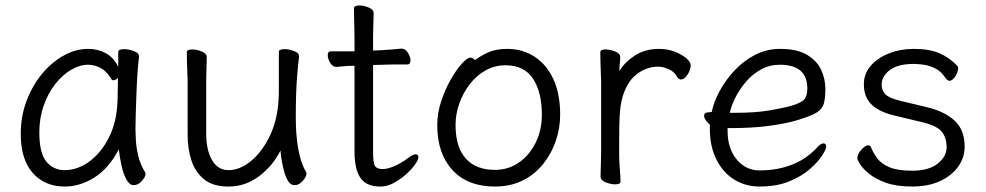

<svg xmlns="http://www.w3.org/2000/svg" viewBox="-20 -665 3610 703"><path d="M489 -457Q486 -435 483.5 -398.5Q481 -362 479.5 -321.5Q478 -281 477 -246Q476 -211 476 -193Q476 -179 477.5 -151.5Q479 -124 486.5 -93Q494 -62 511 -35Q513 -31 513 -29Q513 -18 499.5 -2.5Q486 13 469 13Q454 13 442.5 -8.5Q431 -30 424.5 -60.5Q418 -91 415 -118Q378 -48 325.5 -15Q273 18 217 18Q144 18 100 -31.5Q56 -81 56 -175Q56 -239 77 -295Q98 -351 133.5 -394Q169 -437 213 -461.5Q257 -486 303 -486Q338 -486 367 -470.5Q396 -455 413 -420V-475Q413 -485 434 -485Q451 -485 470 -478Q489 -471 489 -459ZM412 -380Q403 -371 395 -371Q391 -371 388 -375Q371 -404 348.5 -416Q326 -428 303 -428Q272 -428 240.5 -409.5Q209 -391 182.5 -357.5Q156 -324 140 -278.5Q124 -233 124 -180Q124 -104 150 -73Q176 -42 216 -42Q264 -42 307 -73.5Q350 -105 378.5 -161Q407 -217 410 -291Q411 -305 411 -330Q411 -355 412 -380Z M1075 -457Q1072 -439 1067.5 -381Q1063 -323 1063 -237Q1063 -229 1063.5 -205.5Q1064 -182 1067.5 -151Q1071 -120 1079 -89Q1087 -58 1101 -35Q1102 -33 1102 -29Q1102 -18 1088.5 -2.5Q1075 13 1058 13Q1045 13 1036 -0.5Q1027 -14 1021 -35Q1015 -56 1011.5 -77.5Q1008 -99 1007 -114Q980 -59 929.5 -20.5Q879 18 817 18Q759 18 726.5 -9Q694 -36 680.5 -79Q667 -122 667 -171V-368Q667 -374 666 -395Q665 -416 664.5 -439.5Q664 -463 664 -474Q664 -484 684 -484Q700 -484 718.5 -476.5Q737 -469 737 -456Q737 -448 736.5 -431.5Q736 -415 735.5 -397.5Q735 -380 735 -368V-175Q735 -117 756 -79.5Q777 -42 817 -42Q858 -42 898.5 -75Q939 -108 967.5 -166.5Q996 -225 1000 -301Q1001 -317 1001 -342.5Q1001 -368 1001 -395V-475Q1001 -485 1022 -485Q1039 -485 1057 -478Q1075 -471 1075 -459Z M1278 -424H1273Q1251 -424 1239 -422.5Q1227 -421 1212 -420H1211Q1198 -420 1189 -435Q1180 -450 1180 -463Q1180 -477 1191 -477H1278V-528Q1278 -538 1277.5 -559Q1277 -580 1276.5 -602Q1276 -624 1276 -635Q1276 -640 1282 -642.5Q1288 -645 1296 -645Q1312 -645 1330 -637.5Q1348 -630 1348 -617Q1348 -609 1347.5 -592.5Q1347 -576 1346.5 -558Q1346 -540 1346 -528V-480L1374 -481Q1392 -482 1416 -484Q1440 -486 1450 -487H1451Q1464 -487 1473.5 -472Q1483 -457 1483 -444Q1483 -429 1471 -429Q1461 -429 1433 -429Q1405 -429 1385 -428L1346 -427V-108Q1346 -68 1353 -57Q1360 -46 1382 -46Q1399 -46 1424.5 -57Q1450 -68 1475 -87Q1492 -100 1502 -100Q1512 -100 1512 -89Q1512 -80 1499.5 -62.5Q1487 -45 1466.5 -26.5Q1446 -8 1421.5 5Q1397 18 1373 18Q1321 18 1299.5 -14Q1278 -46 1278 -110Z M1719 -445Q1739 -460 1767 -473Q1795 -486 1837 -486Q1894 -486 1938 -457Q1982 -428 2006.5 -374.5Q2031 -321 2031 -245Q2031 -197 2015.5 -150.5Q2000 -104 1969.5 -65.5Q1939 -27 1894.5 -4.5Q1850 18 1792 18Q1692 18 1636.5 -42.5Q1581 -103 1581 -207Q1581 -251 1595.5 -294.5Q1610 -338 1630.5 -374Q1651 -410 1671 -432Q1691 -454 1702 -454Q1712 -454 1719 -445ZM1792 -43Q1841 -43 1879.5 -69.5Q1918 -96 1941 -142Q1964 -188 1964 -245Q1964 -328 1931.5 -377Q1899 -426 1831 -426Q1791 -426 1757.5 -407Q1724 -388 1699.5 -356Q1675 -324 1661.5 -285.5Q1648 -247 1648 -208Q1648 -126 1685.5 -84.5Q1723 -43 1792 -43Z M2181 -367Q2181 -377 2180 -398Q2179 -419 2178.5 -441Q2178 -463 2178 -474Q2178 -484 2198 -484Q2214 -484 2232.5 -476.5Q2251 -469 2251 -456Q2251 -446 2249.5 -434Q2248 -422 2248 -405Q2268 -438 2305 -462Q2342 -486 2394 -486Q2424 -486 2450 -476Q2476 -466 2492.5 -452Q2509 -438 2509 -426Q2509 -410 2497.5 -392Q2486 -374 2473 -374Q2465 -374 2459 -384Q2449 -403 2427.5 -412Q2406 -421 2391 -421Q2349 -421 2313.5 -395Q2278 -369 2261 -315Q2254 -293 2251 -266Q2248 -239 2247.5 -201Q2247 -163 2247 -106Q2247 -75 2249.5 -46Q2252 -17 2252 0Q2252 10 2232 10Q2216 10 2197.5 2.5Q2179 -5 2179 -18Q2179 -26 2179.5 -44.5Q2180 -63 2180.5 -81Q2181 -99 2181 -106Z M2644 -196V-186Q2644 -121 2677.5 -81Q2711 -41 2761 -41Q2825 -41 2878.5 -61.5Q2932 -82 2972 -125Q2979 -133 2985 -136.5Q2991 -140 2995 -140Q3005 -140 3005 -128Q3005 -119 2990.5 -96Q2976 -73 2946 -46.5Q2916 -20 2870 -1Q2824 18 2761 18Q2710 18 2668.5 -7.5Q2627 -33 2603 -81Q2579 -129 2579 -195V-209Q2570 -216 2564 -225Q2558 -234 2558 -241Q2558 -254 2577 -254Q2578 -254 2581.5 -254.5Q2585 -255 2586 -255Q2593 -291 2614.5 -331Q2636 -371 2669 -406.5Q2702 -442 2744.5 -464Q2787 -486 2836 -486Q2898 -486 2934.5 -464.5Q2971 -443 2986.5 -409.5Q3002 -376 3002 -340Q3002 -306 2996.5 -286Q2991 -266 2971 -253.5Q2951 -241 2906 -227Q2861 -213 2798.5 -204.5Q2736 -196 2657 -196ZM2672 -252Q2746 -252 2796 -260.5Q2846 -269 2879 -278Q2915 -289 2925.5 -302Q2936 -315 2936 -341Q2936 -428 2835 -428Q2798 -428 2767 -411Q2736 -394 2712.5 -367Q2689 -340 2673.5 -309.5Q2658 -279 2652 -252Z M3255 -242Q3199 -255 3171 -282.5Q3143 -310 3143 -356Q3143 -395 3168 -424Q3193 -453 3235 -469.5Q3277 -486 3326 -486Q3384 -486 3421 -469.5Q3458 -453 3486 -423Q3488 -421 3488 -414Q3488 -401 3477.5 -385Q3467 -369 3456 -369Q3450 -369 3440 -382Q3425 -405 3402.5 -415.5Q3380 -426 3359 -428.5Q3338 -431 3326 -431Q3268 -431 3238 -408.5Q3208 -386 3208 -354Q3208 -334 3221.5 -320Q3235 -306 3276 -296L3372 -273Q3437 -258 3474.5 -224Q3512 -190 3512 -128Q3512 -88 3488.5 -55Q3465 -22 3422 -2Q3379 18 3320 18Q3262 18 3223.5 4Q3185 -10 3162 -29Q3139 -48 3129 -64Q3119 -80 3119 -85Q3119 -100 3133.5 -116.5Q3148 -133 3159 -133Q3166 -133 3169 -126Q3177 -106 3191.5 -86Q3206 -66 3236 -53Q3266 -40 3320 -40Q3381 -40 3413.5 -66Q3446 -92 3446 -126Q3446 -161 3428 -183Q3410 -205 3355 -218Z"/></svg>

Font: QiushuiShotai
Style: Regular
Weight: 600
Designer: Fontworks Inc.
Foundry: Fontworks Inc.
Version: Version 1.250